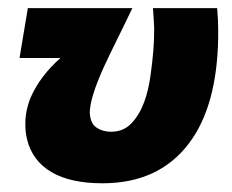

<svg xmlns="http://www.w3.org/2000/svg" viewBox="-20 -430 559 462"><path d="M226.5 11Q149.5 11 104 -15.8Q58.5 -42.5 45.5 -93Q40.5 -113 41 -133Q41 -165 54.5 -197Q77 -247.5 125.5 -290.5H27L47 -410.5H298.5L278.5 -369Q243.5 -298.5 229.5 -268Q196 -193.5 196 -158.5Q197.5 -133 212.2 -123Q227 -113 247 -113Q277.5 -113 296.8 -133.8Q316 -154.5 326.8 -184Q337.5 -213.5 342.2 -248.2Q347 -283 349 -309Q351 -335 351 -361.5Q350 -387 348 -410.5H502.5Q505 -383.5 505 -357.5V-340Q502.5 -175 435 -85.5Q362.5 11 226.5 11Z"/></svg>

Font: Lucymar Sans ExtraBold
Style: Italic
Weight: 800
Italic angle: -10°
Foundry: The League of Moveable Type (original font) / Main changes by Cristiano Sobral with portions from Mirco Monsees
Version: Version 2.00;August 30, 2020;FontCreator 13.0.0.2681 64-bit